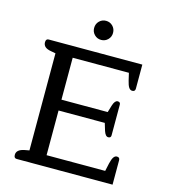

<svg xmlns="http://www.w3.org/2000/svg" viewBox="-127 -980 949 1079"><g transform="rotate(15 348.0 -440.0)"><path d="M301 -824Q301 -848 317 -864Q333 -880 356 -880Q379 -880 395 -864Q411 -848 411 -824Q411 -801 395 -785Q379 -769 356 -769Q333 -769 317 -785Q301 -801 301 -824ZM71 0Q55 0 55 -20Q55 -51 101 -60L128 -65V-630L101 -635Q77 -639 66 -649Q55 -659 55 -675Q55 -695 71 -695H616V-555Q616 -538 599 -538Q587 -538 579 -550Q571 -562 565 -588L555 -631H228V-387H497L510 -430Q520 -460 536 -460Q552 -460 552 -445V-266Q552 -251 536 -251Q520 -251 510 -281L497 -324H228V-64H569L579 -110Q585 -136 593 -147.5Q601 -159 612 -159Q629 -159 629 -142V0Z"/></g></svg>

Font: Maitree Medium
Style: Regular
Weight: 500
Designer: CadsonDemak Team
Foundry: CadsonDemak
Version: Version 1.010